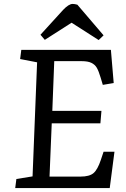

<svg xmlns="http://www.w3.org/2000/svg" viewBox="-20 -953 640 973"><path d="M504.9 -773.9 480 -750 342.8 -837.9 207 -751 185.1 -776.9 299.8 -902.8Q328.6 -933.1 348.1 -933.1Q358.4 -933.1 372.1 -929.2ZM168 -637.2 82 -653.8 87.9 -700.2H542L556.2 -532.2L501 -522.9L490.2 -559.1Q480 -593.3 470.5 -609.6Q460.9 -626 443.1 -634.5Q425.3 -643.1 394 -643.1H254.9L245.1 -391.1H494.1L488.8 -328.1H242.2L231 -58.1H388.2Q433.1 -58.1 453.9 -75.7Q474.6 -93.3 491.2 -143.1L504.9 -184.1H560.1L536.1 0H57.1L63 -45.9L145 -59.1Z"/></svg>

Font: Literata Book
Style: Italic
Weight: 400
Italic angle: -3°
Designer: Latin by Veronika Burian and Jose Scaglione. Greek by Irene Vlachou. Cyrillic by Vera Evstafieva
Foundry: TypeTogether
Version: Version 1.003;PS 001.003;hotconv 1.0.88;makeotf.lib2.5.64775